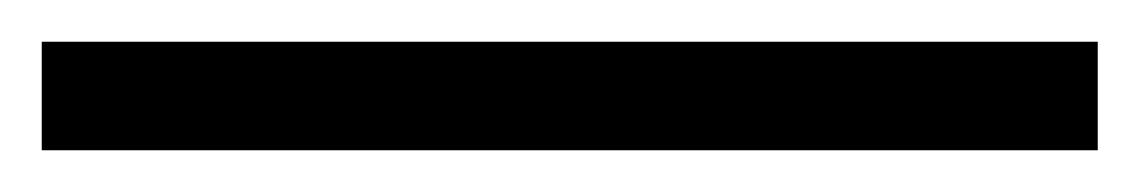

<svg xmlns="http://www.w3.org/2000/svg" viewBox="-23 -832 546 92"><path d="M503 -760V-812H-3V-760Z"/></svg>

Font: Noto Sans Syriac Light
Style: Regular
Weight: 300
Designer: Patrick Giasson and the Monotype Design Team
Foundry: Monotype Imaging Inc.
Version: Version 3.000